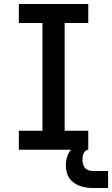

<svg xmlns="http://www.w3.org/2000/svg" viewBox="-20 -755 565 968"><path d="M75 0V-96H194V-639H75V-735H425V-639H306V-96H425V0ZM450 193Q433 193 416 190.5Q399 188 383 182.5Q367 177 353 167Q339 157 329.5 143Q320 129 316 112Q312 95 312 78Q312 56 319 34Q326 12 342 -4Q358 -20 380.5 -26.5Q403 -33 425 -33V0Q417 0 410.5 6Q404 12 401 19.5Q398 27 397 35Q396 43 396 52Q396 63 399 74Q402 85 409.5 93Q417 101 428 104Q439 107 450 107H525V193Z"/></svg>

Font: Iosevka Gothic
Style: Bold
Weight: 700
Monospace: yes
Designer: Belleve Invis
Foundry: Belleve Invis
Version: Version 15.5.1; ttfautohint (v1.8.4)